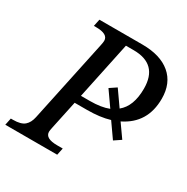

<svg xmlns="http://www.w3.org/2000/svg" viewBox="-183 -853 966 993"><g transform="rotate(30 300.0 -357.0)"><path d="M-20 0 -11.2 -42H2Q48.8 -42 69.8 -60.1Q90.8 -78.1 98.1 -113.8L202.1 -604Q206.1 -622.6 206.1 -631.8Q206.1 -671.9 133.8 -671.9H121.1L129.9 -713.9H386.2Q494.6 -713.9 554.2 -663.6Q613.8 -613.3 613.8 -521Q613.8 -374.5 487.8 -313L543 -234.9L502.9 -208L441.9 -294.9Q384.8 -277.8 308.1 -277.8H233.9L198.2 -109.9Q193.8 -89.4 193.8 -82Q193.8 -42 266.1 -42H298.8L290 0ZM244.1 -325.2H296.9Q365.2 -325.2 409.2 -342.8L347.2 -431.2L387.2 -458L450.2 -368.2Q507.8 -414.6 507.8 -520Q507.8 -666 361.8 -666H315.9Z"/></g></svg>

Font: Droid Serif
Style: Italic
Weight: 400
Italic angle: -12°
Designer: Monotype Design team
Foundry: Monotype Imaging Inc.
Version: Version 1.03